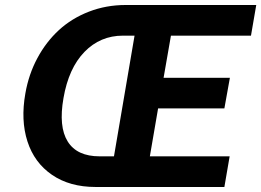

<svg xmlns="http://www.w3.org/2000/svg" viewBox="-20 -745 1041 765"><path d="M980 -603H661.1L631.8 -435.1H896L874 -313H609.9L577.1 -122.1H895L874 0H360.8Q257.8 0 187.3 -48.3Q116.7 -96.7 89.4 -181.4Q62 -266.1 81.1 -373Q94.2 -448.7 128.9 -513.4Q163.6 -578.1 214.6 -625Q265.6 -671.9 334.2 -698.5Q402.8 -725.1 481 -725.1H1001ZM232.9 -354Q212.9 -240.2 249.8 -181.2Q286.6 -122.1 377 -122.1H434.1L516.1 -603H470.2Q379.4 -603 316.4 -538.1Q253.4 -473.1 232.9 -354Z"/></svg>

Font: Stilu SemiBold
Style: Italic
Weight: 600
Italic angle: -10°
Designer: Genilson Lima Santos
Foundry: Genilson Lima Santos
Version: Version 1.200;PS 001.200;hotconv 1.0.88;makeotf.lib2.5.64775